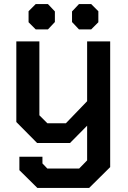

<svg xmlns="http://www.w3.org/2000/svg" viewBox="-20 -701 625 941"><path d="M520 -498V118L417 220H163L75 133V67H188V100L212 125H368L407 85V-85L323 0H162L60 -103V-498H173V-136L212 -97H303L407 -205V-498ZM120 -592V-646L155 -681H215L249 -645V-593L215 -557H155ZM333 -593V-645L367 -681H427L462 -646V-592L427 -557H367Z"/></svg>

Font: Chakra Petch SemiBold
Style: Regular
Weight: 600
Designer: Katatrad Aksorn Co.,Ltd.
Foundry: Cadson Demak Co.,Ltd.
Version: Version 1.000; ttfautohint (v1.6)